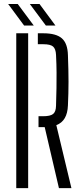

<svg xmlns="http://www.w3.org/2000/svg" viewBox="-20 -972 423 992"><path d="M284.5 0 211 -315H179V-371.5H203Q240 -371.5 254.5 -383.2Q269 -395 269.5 -426Q271 -476.5 271.8 -516.8Q272.5 -557 272.2 -597.5Q272 -638 269.5 -688.5Q268 -719.5 254.2 -731.5Q240.5 -743.5 204 -743.5H175.5V-800H204Q270 -800 299.8 -773.8Q329.5 -747.5 331 -687Q334 -609 334 -549.5Q334 -490 331 -427.5Q328 -346.5 271 -325.5L349 0ZM64 0V-800H125.5V0ZM104.5 -840 22 -951.5H71.5L154.5 -840ZM217 -840 134 -951.5H184L266.5 -840Z"/></svg>

Font: Big Shoulders Stencil Text Light
Style: Regular
Weight: 300
Designer: Patric King
Foundry: XO Type Co
Version: Version 1.000